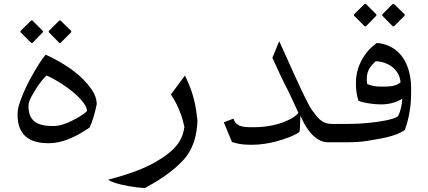

<svg xmlns="http://www.w3.org/2000/svg" viewBox="-20 -728 2195 984"><path d="M126 -184C126 -211 145 -241 158 -262C174 -289 197 -322 219 -341C244 -330 269 -316 294 -300C337 -272 380 -239 408 -201C420 -185 426 -171 426 -159C406 -139 375 -122 346 -108C320 -95 287 -82 252 -82C171 -82 126 -107 126 -184ZM229 6C275 6 317 -8 350 -23C382 -37 413 -57 439 -74C457 -112 466 -149 476 -195C475 -219 468 -242 452 -266C398 -347 307 -405 214 -448C203 -435 192 -419 181 -402C149 -352 117 -295 94 -236C82 -206 70 -176 70 -140C70 -38 127 6 229 6ZM200 -563V-569L146 -623H140L85 -569V-563L140 -508H146ZM345 -563V-569L290 -623H284L230 -569V-563L284 -508H290Z M928 -341 856 -244C877 -211 891 -185 904 -150C909 -137 913 -126 916 -114L925 -78C917 -14 885 25 842 59C760 124 656 161 534 193C541 198 551 203 566 208C610 223 668 232 722 236C789 200 847 162 895 117C914 99 930 82 942 64C973 17 989 -36 992 -110C989 -133 987 -153 984 -171C973 -236 954 -287 928 -341Z M1719 1V-93H1680C1642 -93 1619 -112 1600 -136C1588 -151 1574 -169 1562 -192C1508 -296 1464 -402 1411 -517L1376 -432C1403 -373 1428 -317 1456 -264C1468 -241 1477 -219 1486 -200C1495 -181 1503 -165 1509 -150C1497 -132 1474 -120 1452 -110C1407 -89 1346 -76 1281 -76C1248 -76 1224 -76 1204 -86C1188 -94 1183 -104 1176 -120L1127 -101L1169 0C1173 1 1178 2 1184 4C1208 12 1240 14 1273 14C1316 14 1361 6 1398 -4C1438 -15 1486 -31 1515 -52C1517 -64 1518 -83 1518 -97C1518 -105 1519 -113 1519 -120V-136C1539 -91 1562 -52 1593 -26C1611 -11 1633 1 1661 1Z M1930 -284C1903 -284 1884 -289 1862 -297C1861 -303 1860 -308 1860 -313V-327C1860 -368 1882 -392 1905 -414C1924 -414 1940 -410 1956 -404C1996 -389 2029 -355 2033 -306C2008 -285 1977 -284 1930 -284ZM2041 -222C2041 -191 2032 -157 2021 -134C2009 -122 1981 -116 1958 -111C1903 -100 1834 -93 1768 -93H1684V-16C1684 -4 1705 1 1718 1H1765C1798 1 1832 -1 1862 -6C1933 -18 2007 -28 2055 -62C2072 -109 2083 -160 2086 -218C2087 -237 2087 -258 2087 -279C2087 -308 2083 -336 2076 -362C2055 -441 2003 -499 1912 -508C1894 -495 1878 -482 1865 -466C1832 -426 1804 -373 1804 -303C1804 -269 1808 -239 1817 -212C1823 -209 1831 -206 1840 -204C1868 -198 1899 -193 1933 -193C1977 -193 2013 -204 2041 -222ZM1909 -648V-654L1855 -708H1849L1794 -654V-648L1849 -593H1855ZM2054 -648V-654L1999 -708H1993L1939 -654V-648L1993 -593H1999Z"/></svg>

Font: Iranian Serif 
Style: Regular
Weight: 400
Designer: Hooman Mehr, Hadi Navid in Neviseh Pardaz Co. Ltd. (http://nevisa.com)
Foundry: http://font-store.ir
Version: 5.0.2 build 3/9/1393